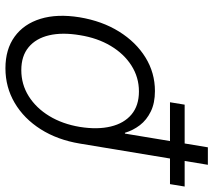

<svg xmlns="http://www.w3.org/2000/svg" viewBox="-144 -518 781 703"><g transform="rotate(-90 246.5 -166.5)"><path d="M-5.4 204.1 72.3 -264.6Q85.9 -346.7 124.8 -408Q163.6 -469.2 221.2 -503.2Q278.8 -537.1 348.1 -537.1Q417.5 -537.1 463.9 -503.4Q510.3 -469.7 529.1 -408.7Q547.9 -347.7 534.7 -265.6Q521 -183.1 482.4 -121.1Q443.8 -59.1 387.7 -24.4Q331.5 10.3 264.6 10.3Q220.7 10.3 189.7 -4.9Q158.7 -20 139.6 -44.9Q120.6 -69.8 111.8 -99.6H108.9L58.6 204.1ZM263.2 -48.3Q314.9 -48.3 357.9 -75.7Q400.9 -103 429.9 -151.6Q459 -200.2 469.2 -264.6Q480 -328.6 468.8 -377Q457.5 -425.3 425.3 -452.1Q393.1 -479 341.3 -479Q289.1 -479 245.8 -451.9Q202.6 -424.8 173.3 -376.7Q144 -328.6 133.3 -264.6Q123 -200.2 134.8 -151.4Q146.5 -102.5 179 -75.4Q211.4 -48.3 263.2 -48.3ZM-85 119.1 -76.2 65.4H223.6L214.8 119.1Z"/></g></svg>

Font: Inter 24pt Light
Style: Italic
Weight: 300
Italic angle: -9.3988°
Designer: Rasmus Andersson
Foundry: rsms
Version: Version 4.001;git-66647c0bb